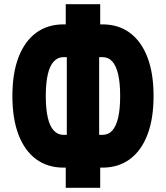

<svg xmlns="http://www.w3.org/2000/svg" viewBox="-20 -857 790 914"><path d="M293 37V-59H283Q206 -59 151.5 -99.5Q97 -140 68 -216Q39 -292 39 -400Q39 -508 68 -584Q97 -660 151.5 -700.5Q206 -741 283 -741H293V-837H457V-741H467Q544 -741 598.5 -700.5Q653 -660 682 -584Q711 -508 711 -400Q711 -292 682 -216Q653 -140 598.5 -99.5Q544 -59 467 -59H457V37ZM283 -215H298V-585H283Q255 -585 236 -564.5Q217 -544 207.5 -503Q198 -462 198 -400Q198 -338 207.5 -297Q217 -256 236 -235.5Q255 -215 283 -215ZM452 -215H467Q496 -215 514.5 -235.5Q533 -256 542.5 -297Q552 -338 552 -400Q552 -462 542.5 -503Q533 -544 514.5 -564.5Q496 -585 467 -585H452Z"/></svg>

Font: Martian Mono SemiExpanded
Style: Bold
Weight: 700
Width: 6
Designer: Roman Shamin
Foundry: Evil Martians
Version: Version 1.000